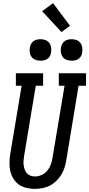

<svg xmlns="http://www.w3.org/2000/svg" viewBox="-20 -1206 573 1234"><path d="M203 8Q176 8 149 1.5Q122 -5 101 -20Q80 -35 66 -58Q52 -81 46 -107Q40 -133 41 -161Q42 -189 46 -217L119 -655H82V-735H257V-655H210L135 -204Q133 -189 131.5 -174Q130 -159 132 -144.5Q134 -130 139 -116Q144 -102 153 -92Q162 -82 176 -77Q190 -72 205 -72Q227 -72 248 -81.5Q269 -91 283.5 -108.5Q298 -126 306 -147Q314 -168 317 -189L395 -655H358V-735H533V-655H485L406 -176Q402 -152 394.5 -128Q387 -104 373.5 -82.5Q360 -61 341 -42.5Q322 -24 299 -12.5Q276 -1 251.5 3.5Q227 8 203 8ZM440 -816Q424 -816 408.5 -821.5Q393 -827 383.5 -839.5Q374 -852 371.5 -868.5Q369 -885 372 -902Q374 -913 380 -924Q386 -935 396 -942Q406 -949 417.5 -951.5Q429 -954 440 -954Q457 -954 472 -948.5Q487 -943 496.5 -930.5Q506 -918 508.5 -901.5Q511 -885 508 -868Q507 -857 501 -846Q495 -835 485 -828Q475 -821 463.5 -818.5Q452 -816 440 -816ZM240 -816Q224 -816 208.5 -821.5Q193 -827 183.5 -839.5Q174 -852 171.5 -868.5Q169 -885 172 -902Q174 -913 180 -924Q186 -935 196 -942Q206 -949 217.5 -951.5Q229 -954 240 -954Q257 -954 272 -948.5Q287 -943 296.5 -930.5Q306 -918 308.5 -901.5Q311 -885 308 -868Q307 -857 301 -846Q295 -835 285 -828Q275 -821 263.5 -818.5Q252 -816 240 -816ZM375 -1000 251 -1134 321 -1186 430 -1040Z"/></svg>

Font: Iosevka Curly Slab MdObl
Style: Regular
Weight: 500
Italic angle: -9°
Monospace: yes
Designer: Belleve Invis
Foundry: Belleve Invis
Version: Version 11.0.0; ttfautohint (v1.8.3)